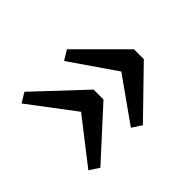

<svg xmlns="http://www.w3.org/2000/svg" viewBox="-104 -734 875 875"><g transform="rotate(-45 334.0 -296.0)"><path d="M391 -541 607 -325V-261.5L391 -51.5L344 -82L494.5 -294L344 -512.5ZM117 -541 347 -325V-261.5L117 -51.5L70 -82L235 -294L70 -512.5Z"/></g></svg>

Font: Merriweather 36pt Medium
Style: Regular
Weight: 500
Version: Version 2.100